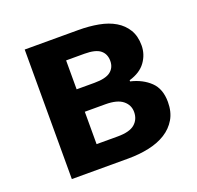

<svg xmlns="http://www.w3.org/2000/svg" viewBox="-104 -670 800 780"><g transform="rotate(-20 296.5 -280.0)"><path d="M79 -560H311Q357 -560 397.5 -552.5Q438 -545 467.5 -527.5Q497 -510 514 -482Q531 -454 531 -414Q531 -375 508 -343Q485 -311 437 -297V-292Q488 -280 520.5 -249Q553 -218 553 -161Q553 -118 535 -87.5Q517 -57 486 -37.5Q455 -18 413 -9Q371 0 323 0H79ZM299 -336Q348 -336 369 -352.5Q390 -369 390 -398Q390 -428 369.5 -444.5Q349 -461 301 -461H222V-336ZM314 -99Q365 -99 387.5 -118.5Q410 -138 410 -170Q410 -200 386 -219.5Q362 -239 311 -239H222V-99Z"/></g></svg>

Font: SpoqaHanSans-Bold
Style: Regular
Weight: 700
Designer: [Spoqa Han Sans] Dong-huui Kim \uAE40 \uB3D9 \uD718   [Noto Sans] Ryoko NISHIZUKA \u897F \u585A \u6DBC \u5B50  (kana & i
Foundry: Spoqa (http://www.spoqa-han-sans.com)
Version: Version 2.000